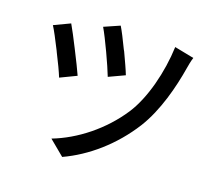

<svg xmlns="http://www.w3.org/2000/svg" viewBox="-111 -902 1221 1079"><g transform="rotate(15 500.0 -363.0)"><path d="M563 -500C555 -528 537 -578 519 -627L514 -638C495 -689 475 -738 463 -762L369 -730C396 -674 450 -525 467 -465L563 -500ZM720 -252C802 -361 854 -511 884 -629C889 -648 895 -671 904 -692L790 -725C771 -574 714 -409 636 -310C535 -182 391 -88 251 -48L336 36C478 -15 616 -115 720 -252ZM302 -427C291 -459 271 -510 250 -562L246 -572C225 -624 205 -673 191 -702L94 -666C107 -642 129 -589 151 -534L155 -523C176 -472 195 -420 204 -390L302 -427Z"/></g></svg>

Font: Glow Sans SC Normal Medium
Style: Regular
Weight: 600
Designer: Ryoko NISHIZUKA (kana, bopomofo & ideographs); Paul D. Hunt (Latin, Greek & Cyrillic); Sandoll Communications, Soo-young
Version: Version 0.93